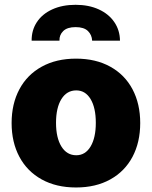

<svg xmlns="http://www.w3.org/2000/svg" viewBox="-20 -786 645 815"><path d="M29.3 -263.7Q29.3 -345.2 62.3 -407Q95.2 -468.8 157 -502.9Q218.8 -537.1 302.7 -537.1Q386.7 -537.1 448.2 -502.9Q509.8 -468.8 542.5 -407Q575.2 -345.2 575.2 -263.7Q575.2 -182.1 542.5 -120.4Q509.8 -58.6 448.2 -24.4Q386.7 9.8 302.7 9.8Q218.8 9.8 157 -24.4Q95.2 -58.6 62.3 -120.4Q29.3 -182.1 29.3 -263.7ZM386.7 -264.6Q386.7 -328.6 364.5 -365.5Q342.3 -402.3 303.7 -402.3Q263.7 -402.3 240.7 -365.5Q217.8 -328.6 217.8 -264.6Q217.8 -201.2 240.7 -164.1Q263.7 -127 303.7 -127Q342.3 -127 364.5 -164.1Q386.7 -201.2 386.7 -264.6ZM300.8 -765.6Q356.9 -765.6 399.4 -746.1Q441.9 -726.6 465.3 -692.1Q488.8 -657.7 489.3 -613.3H371.1Q370.1 -637.7 353.3 -654.3Q336.4 -670.9 300.8 -670.9Q265.6 -670.9 248.5 -654.3Q231.4 -637.7 232.4 -613.3H114.3Q113.8 -657.7 136.5 -692.1Q159.2 -726.6 201.7 -746.1Q244.1 -765.6 300.8 -765.6Z"/></svg>

Font: Pretendard JP Black
Style: Regular
Weight: 900
Designer: Base glyphs from Inter by Rasmus Andersson; Hangeul glyphs from Noto Sans CJK(Source Han Sans) by Jang Soo-young and Kan
Foundry: Kil Hyung-jin
Version: Version 1.309